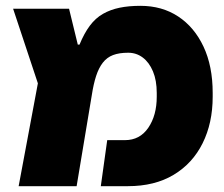

<svg xmlns="http://www.w3.org/2000/svg" viewBox="-20 -639 770 659"><path d="M44 0 110 -353 25 -609H217L247 -486H253Q269 -525 288.5 -551Q308 -577 333.5 -591.5Q359 -606 390.5 -612.5Q422 -619 462 -619Q536 -619 591.5 -582.5Q647 -546 678.5 -479Q710 -412 710 -320V-307Q710 -217 675.5 -147.5Q641 -78 576 -39Q511 0 419 0H326L348 -158H409Q460 -158 489 -200.5Q518 -243 518 -307V-320Q518 -363 505 -394Q492 -425 470 -441.5Q448 -458 420 -458Q389 -458 368 -450Q347 -442 333 -424Q319 -406 310 -378.5Q301 -351 295 -312L243 0Z"/></svg>

Font: Noto Sans Hebrew Thin Black
Style: Regular
Weight: 900
Version: Version 3.001